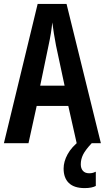

<svg xmlns="http://www.w3.org/2000/svg" viewBox="-20 -734 537 984"><path d="M373 0 330 -191H168L126 0H0L173 -714H321L497 0ZM267 -501Q261 -533 256 -563.5Q251 -594 248 -619Q243 -566 229 -502L186 -295H311ZM394 108Q394 129 405 141.5Q416 154 437 154Q449 154 457 151.5Q465 149 471 146V219Q462 224 447.5 227Q433 230 414 230Q360 230 333 204Q306 178 306 130Q306 94 326.5 56.5Q347 19 390 -14L450 0Q418 34 406 58Q394 82 394 108Z"/></svg>

Font: Noto Sans Devanagari UI ExtraCondensed SemiBold
Style: Regular
Weight: 600
Width: 2
Designer: Jelle Bosma - Monotype Design Team
Foundry: Monotype Imaging Inc.
Version: Version 2.004; ttfautohint (v1.8.4.7-5d5b)